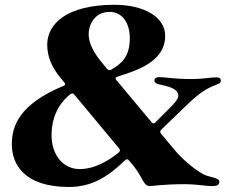

<svg xmlns="http://www.w3.org/2000/svg" viewBox="-20 -754 946 786"><path d="M594.5 7.8C605.8 7.8 643.5 0 740.1 0C780.5 0 828.1 7.8 843 7.8C859.4 7.8 877.8 7.8 877.8 -9.2C877.8 -19.9 870 -23.4 828.8 -34.1C792.6 -44 724.8 -104.4 701.7 -132.1L639.2 -206.7C634.6 -213.4 634.6 -217.7 640.3 -223.4L740.8 -320.3C804.3 -381.7 829.5 -393.1 870 -409.1C878.6 -411.9 884.2 -415.8 884.2 -424.7C884.2 -433.6 875.4 -437.5 867.2 -437.5C846.6 -437.5 806.8 -430.4 767 -430.4C686.4 -430.4 657.7 -438.6 629.3 -438.2C623.2 -438.2 612.2 -435 612.2 -424.7C612.2 -415.5 620 -411.2 630 -409.1C662.3 -401.6 703.5 -393.5 708.8 -370C712.4 -358.3 709.2 -346.2 679.7 -316.8L615.8 -252.8C609.7 -247.2 605.8 -247.5 600.5 -253.6L456 -426.8C451.3 -433.6 452.1 -436.4 459.5 -439.6C529.1 -463.1 656.2 -496.4 656.2 -607.2C656.2 -685.4 568.2 -734.4 448.9 -734.4C252.1 -734.4 173.3 -655.5 173.3 -571C173.3 -520.2 193.5 -476.2 228.7 -433.9L244 -415.8C248.6 -409.1 247.9 -406.2 240.4 -402.7C58.2 -327.1 28.4 -237.9 28.4 -163.4C28.4 -84.5 76 11.4 262.1 11.4C361.9 11.4 427.2 -35.9 492.5 -98.4C498.6 -103.7 502.5 -103.3 507.8 -97.3L526.3 -75.3C540.1 -58.6 553.3 -36.2 566.1 -12.8C575.3 3.6 583.8 7.8 594.5 7.8ZM191.1 -201C191.1 -295.5 240.1 -346.6 268.1 -368.6C274.9 -373.2 279.1 -372.5 284.4 -366.5L467.7 -146.3C472.3 -139.6 472.3 -135.7 466.3 -130C433.9 -103.3 373.2 -61.8 306.1 -61.8C240.8 -61.8 191.1 -116.5 191.1 -201ZM343 -615.1C343 -652.7 367.2 -705.3 429 -705.3C475.9 -705.3 511.4 -666.2 511.4 -597.3C511.4 -520.2 476.2 -492.9 435.7 -469.1C428.3 -465.2 424 -466.3 418.3 -471.9L414.1 -477.3C385.3 -511.7 343 -559.7 343 -615.1Z"/></svg>

Font: Margiela Serif
Style: Bold
Weight: 700
Designer: Andreas Faust, Stefan Endress
Version: Version 1.002;FEAKit 1.0